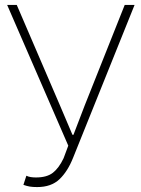

<svg xmlns="http://www.w3.org/2000/svg" viewBox="-20 -746 572 779"><path d="M131 13Q113 13 101 11Q89 9 75 4L87 -33Q95 -29 105 -27.5Q115 -26 126 -26Q170 -26 194.5 -45Q219 -64 238 -104L257 -155L9 -726H48L223 -319L274 -199H278L324 -319L486 -726H526L277 -107Q255 -51 221.5 -19Q188 13 131 13Z"/></svg>

Font: Shanggu Sans SC VF
Style: Regular
Weight: 250
Designer: GuiWonder
Version: Version 1.021